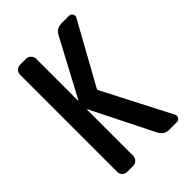

<svg xmlns="http://www.w3.org/2000/svg" viewBox="-213 -828 926 926"><g transform="rotate(-45 250.0 -365.0)"><path d="M97.7 0Q83 0 73.2 -9.8Q63.5 -19.5 63.5 -35.2V-695.3Q63.5 -710 73.2 -720.2Q83 -730.5 97.7 -730.5H137.7Q152.3 -730.5 162.6 -720.2Q172.9 -710 172.9 -695.3V-411.1Q172.9 -410.2 173.8 -410.2Q175.8 -410.2 175.8 -411.1L329.1 -699.2Q344.7 -730.5 380.9 -730.5H431.6Q443.4 -730.5 449.7 -719.7Q456.1 -709 450.2 -699.2L277.3 -386.7Q275.4 -383.8 277.3 -377.9L456.1 -31.2Q460.9 -20.5 455.1 -10.3Q449.2 0 436.5 0H384.8Q350.6 0 334 -32.2L175.8 -348.6Q175.8 -349.6 173.8 -349.6Q172.9 -349.6 172.9 -348.6V-35.2Q172.9 -20.5 163.1 -10.3Q153.3 0 137.7 0Z"/></g></svg>

Font: Rounded-L Mgen+ 1m medium
Style: Regular
Weight: 500
Designer: [Source Han Sans]
Ryoko NISHIZUKA  (kana & ideographs); Paul D. Hunt (Latin, Greek & Cyrillic); Wenlong ZHANG  (bopomofo
Version: Version 1.059.20150602